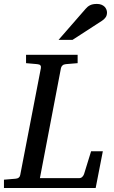

<svg xmlns="http://www.w3.org/2000/svg" viewBox="-35 -947 573 967"><path d="M446.8 0H-15.1V-42L43 -46.9Q64 -48.3 66.9 -65.9L170.9 -604Q172.4 -612.3 168.5 -617.7Q164.6 -623 151.9 -624L96.2 -628.9V-670.9H356V-628.9L296.9 -624Q285.6 -623 279.5 -617.2Q273.4 -611.3 272 -604L166 -49.8H362.8Q372.6 -49.8 378.7 -55.4Q384.8 -61 388.2 -69.8L423.8 -185.1H482.9ZM503.9 -884.3Q503.9 -870.1 497.6 -860.6Q491.2 -851.1 480 -843.3L330.1 -746.1H259.8L396 -902.3Q400.9 -908.2 406.2 -912.6Q411.6 -917 418.2 -920.4Q424.8 -923.8 433.3 -925.5Q441.9 -927.2 453.1 -927.2Q466.3 -927.2 475.8 -923.3Q485.4 -919.4 491.5 -913.3Q497.6 -907.2 500.7 -899.4Q503.9 -891.6 503.9 -884.3Z"/></svg>

Font: Charis SIL Phon
Style: Italic
Weight: 400
Italic angle: -11°
Foundry: SIL International
Version: Version 5.000